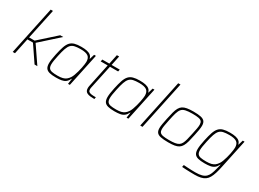

<svg xmlns="http://www.w3.org/2000/svg" viewBox="-38 -1551 3455 2565"><g transform="rotate(30 1689.0 -268.5)"><path d="M46 0 203 -743H238L139 -277H224L484 -510H531L250 -258L426 0H383L218 -243H132L81 0Z M716 8Q653 8 614.5 -2Q576 -12 558.5 -38Q541 -64 541 -111Q541 -138 546 -173.5Q551 -209 561 -255Q578 -335 595.5 -386.5Q613 -438 639 -466.5Q665 -495 705.5 -506.5Q746 -518 807 -518Q859 -518 895.5 -510Q932 -502 953.5 -484Q975 -466 981 -436H985L1007 -510H1035L927 0H899L911 -83H907Q889 -45 863.5 -25Q838 -5 802 1.5Q766 8 716 8ZM722 -24Q770 -24 800.5 -32Q831 -40 852 -56.5Q873 -73 891 -100Q904 -119 915 -149Q926 -179 935.5 -213Q945 -247 951.5 -279.5Q958 -312 961.5 -338Q965 -364 965 -377Q965 -436 930.5 -461Q896 -486 816 -486Q761 -486 725 -478Q689 -470 666.5 -446.5Q644 -423 628 -377Q612 -331 596 -255Q586 -209 580.5 -174.5Q575 -140 575 -115Q575 -77 589.5 -57Q604 -37 636.5 -30.5Q669 -24 722 -24Z M1305 0Q1268 0 1240 -3.5Q1212 -7 1193.5 -16Q1175 -25 1165.5 -41Q1156 -57 1156 -83Q1156 -90 1156.5 -97Q1157 -104 1158.5 -112.5Q1160 -121 1162 -130L1235 -478H1127L1134 -510H1242L1273 -658H1308L1277 -510H1403L1396 -478H1270L1192 -112Q1191 -107 1190.5 -102.5Q1190 -98 1189.5 -93.5Q1189 -89 1189 -85Q1189 -60 1202.5 -48.5Q1216 -37 1243 -33.5Q1270 -30 1311 -30Z M1619 8Q1556 8 1517.5 -2Q1479 -12 1461.5 -38Q1444 -64 1444 -111Q1444 -138 1449 -173.5Q1454 -209 1464 -255Q1481 -335 1498.5 -386.5Q1516 -438 1542 -466.5Q1568 -495 1608.5 -506.5Q1649 -518 1710 -518Q1762 -518 1798.5 -510Q1835 -502 1856.5 -484Q1878 -466 1884 -436H1888L1910 -510H1938L1830 0H1802L1814 -83H1810Q1792 -45 1766.5 -25Q1741 -5 1705 1.5Q1669 8 1619 8ZM1625 -24Q1673 -24 1703.5 -32Q1734 -40 1755 -56.5Q1776 -73 1794 -100Q1807 -119 1818 -149Q1829 -179 1838.5 -213Q1848 -247 1854.5 -279.5Q1861 -312 1864.5 -338Q1868 -364 1868 -377Q1868 -436 1833.5 -461Q1799 -486 1719 -486Q1664 -486 1628 -478Q1592 -470 1569.5 -446.5Q1547 -423 1531 -377Q1515 -331 1499 -255Q1489 -209 1483.5 -174.5Q1478 -140 1478 -115Q1478 -77 1492.5 -57Q1507 -37 1539.5 -30.5Q1572 -24 1625 -24Z M2013 0 2170 -743H2205L2048 0Z M2446 8Q2373 8 2330.5 -1Q2288 -10 2270 -33.5Q2252 -57 2252 -100Q2252 -128 2259 -166Q2266 -204 2276 -254Q2290 -319 2302 -365Q2314 -411 2331 -441Q2348 -471 2373.5 -487.5Q2399 -504 2438.5 -511Q2478 -518 2537 -518Q2610 -518 2652 -508.5Q2694 -499 2712 -475.5Q2730 -452 2730 -409Q2730 -381 2723.5 -342.5Q2717 -304 2706 -254Q2693 -189 2680.5 -143.5Q2668 -98 2651 -68Q2634 -38 2608.5 -21.5Q2583 -5 2544 1.5Q2505 8 2446 8ZM2442 -24Q2496 -24 2531.5 -29.5Q2567 -35 2589 -49Q2611 -63 2624.5 -89Q2638 -115 2648.5 -155.5Q2659 -196 2671 -254Q2682 -304 2689 -341.5Q2696 -379 2696 -405Q2696 -438 2682 -455.5Q2668 -473 2634 -479.5Q2600 -486 2541 -486Q2474 -486 2434.5 -477Q2395 -468 2374 -443.5Q2353 -419 2339.5 -373Q2326 -327 2311 -254Q2301 -204 2294 -167Q2287 -130 2287 -104Q2287 -72 2301 -54.5Q2315 -37 2349 -30.5Q2383 -24 2442 -24Z M2970 206Q2937 206 2900 205Q2863 204 2830 202.5Q2797 201 2774 199L2781 166Q2810 168 2841.5 170Q2873 172 2904 173Q2935 174 2961 174Q3023 174 3061.5 163Q3100 152 3123 129.5Q3146 107 3160 72.5Q3174 38 3186 -10Q3191 -27 3196 -48.5Q3201 -70 3204 -83H3200Q3182 -45 3156.5 -25Q3131 -5 3095 1.5Q3059 8 3009 8Q2946 8 2907.5 -2Q2869 -12 2851.5 -38Q2834 -64 2834 -111Q2834 -138 2839 -173.5Q2844 -209 2854 -255Q2871 -335 2888.5 -386.5Q2906 -438 2932 -466.5Q2958 -495 2998.5 -506.5Q3039 -518 3100 -518Q3152 -518 3188.5 -510Q3225 -502 3246.5 -484Q3268 -466 3274 -436H3278L3300 -510H3328L3235 -72Q3222 -9 3207.5 37.5Q3193 84 3174.5 116.5Q3156 149 3129 168.5Q3102 188 3063 197Q3024 206 2970 206ZM3015 -24Q3063 -24 3093.5 -32Q3124 -40 3145 -56.5Q3166 -73 3184 -100Q3197 -119 3208 -148.5Q3219 -178 3228.5 -212Q3238 -246 3244.5 -278.5Q3251 -311 3254.5 -337Q3258 -363 3258 -377Q3258 -436 3223.5 -461Q3189 -486 3109 -486Q3054 -486 3018 -478Q2982 -470 2959.5 -446.5Q2937 -423 2921 -377Q2905 -331 2889 -255Q2879 -209 2873.5 -174.5Q2868 -140 2868 -115Q2868 -77 2882.5 -57Q2897 -37 2929.5 -30.5Q2962 -24 3015 -24Z"/></g></svg>

Font: Saira Thin
Style: Italic
Weight: 100
Italic angle: -12°
Designer: Hector Gatti with collaboration of the Omnibus-Type team
Foundry: Omnibus-Type
Version: Version 1.101